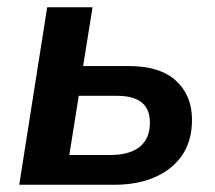

<svg xmlns="http://www.w3.org/2000/svg" viewBox="-20 -509 593 529"><path d="M33 0 110 -489H235L209 -327H335Q421 -327 465 -286.5Q509 -246 509 -179Q509 -121 482 -81.5Q455 -42 407 -21Q359 0 296 0ZM171 -82H284Q337 -82 365 -104.5Q393 -127 393 -171Q393 -209 370 -227Q347 -245 303 -245H197Z"/></svg>

Font: Nunito Sans 12pt
Style: Bold Italic
Weight: 700
Italic angle: -9°
Designer: Vernon Adams
Foundry: Vernon Adams
Version: Version 3.101;gftools[0.9.27]